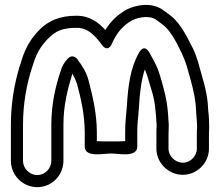

<svg xmlns="http://www.w3.org/2000/svg" viewBox="-20 -647 908 793"><path d="M677 -124C677 -131 677 -139 676 -147L674 -177C672 -204 668 -232 662 -257L656 -281C653 -295 640 -340 632 -361C621 -388 609 -407 598 -428C598 -428 578 -471 554 -429C519 -368 509 -294 504 -209C500 -156 497 -145 497 -102V-64C482 -63 464 -63 438 -63C413 -63 393 -63 380 -64V-100C380 -180 362 -252 346 -314C337 -350 319 -376 299 -403C293 -411 277 -422 261 -406C247 -392 236 -374 230 -352C209 -289 192 -217 192 -131V17C192 49 166 76 134 76C102 76 75 49 75 17V-131C75 -221 91 -303 113 -370L118 -385C132 -430 151 -460 180 -489C208 -517 236 -532 294 -532C341 -534 372 -501 400 -463C400 -463 424 -425 443 -468C462 -512 488 -542 526 -563C557 -579 603 -582 624 -566C639 -555 656 -543 664 -535C686 -513 705 -480 722 -445C736 -416 747 -393 757 -354C771 -304 782 -268 788 -217L790 -187C791 -167 794 -141 794 -121C793 -112 793 -104 793 -97V-33C793 -2 766 25 735 25C704 25 676 -2 676 -33V-97C676 -106 677 -115 677 -124ZM279 -343C286 -331 292 -318 298 -301C314 -241 330 -173 330 -100V-42C330 5 406 -13 438 -13C470 -13 547 5 547 -42V-102C547 -142 550 -148 554 -205C557 -265 564 -317 578 -360C589 -338 598 -298 608 -268L614 -245C619 -224 622 -198 624 -173L626 -143C627 -135 627 -131 627 -125C626 -117 626 -106 626 -97V-33C626 26 676 75 735 75C794 75 843 26 843 -33V-97C843 -103 844 -112 844 -120C844 -143 843 -168 840 -191L838 -221C832 -279 818 -318 805 -366C795 -405 784 -436 766 -468C749 -502 728 -541 699 -570C685 -584 667 -595 654 -605C609 -639 543 -628 502 -607C465 -586 437 -559 415 -523C388 -553 351 -583 294 -582C227 -582 180 -561 144 -525C110 -491 86 -452 70 -401L66 -387C62 -377 57 -360 52 -341C36 -279 25 -210 25 -131V17C25 77 74 126 134 126C194 126 242 77 242 17V-131C242 -215 260 -280 279 -343Z"/></svg>

Font: Blanket
Style: BlkOutline
Weight: 900
Foundry: Cannot Into Space Fonts
Version: Version 0.9